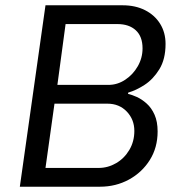

<svg xmlns="http://www.w3.org/2000/svg" viewBox="-20 -706 691 726"><path d="M55 0 152 -686H444Q492 -686 528.5 -667.5Q565 -649 585.5 -616Q606 -583 606 -540Q606 -482 582.5 -444Q559 -406 526.5 -385Q494 -364 465 -356L464 -351Q478 -348 497 -339.5Q516 -331 534.5 -314.5Q553 -298 564.5 -272Q576 -246 576 -209Q576 -148 546.5 -101Q517 -54 467.5 -27Q418 0 358 0ZM152 -71H353Q388 -71 419 -89Q450 -107 469 -139Q488 -171 488 -211Q488 -254 459.5 -284Q431 -314 386 -314H186ZM197 -385H390Q424 -385 453.5 -404.5Q483 -424 501 -455.5Q519 -487 519 -523Q519 -568 493.5 -591.5Q468 -615 424 -615H228Z"/></svg>

Font: Chivo Medium Light
Style: Italic
Weight: 300
Italic angle: -8.05°
Version: Version 2.002